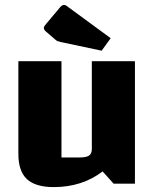

<svg xmlns="http://www.w3.org/2000/svg" viewBox="-20 -750 630 784"><path d="M531 -500V0H444L399 -50Q357 -18 307 -2Q257 14 200 14Q125 14 90 -18.5Q55 -51 55 -122V-500H231V-107H305Q333 -107 344 -115Q355 -123 355 -142V-500ZM395 -543 230 -578Q221 -580 215.5 -582Q210 -584 205 -589L169 -620Q159 -628 159 -636Q159 -642 168 -652L226 -721Q234 -730 242 -730Q247 -730 252 -726L432 -594Z"/></svg>

Font: Changa
Style: Bold
Weight: 700
Designer: Eduardo Rodriguez Tunni
Foundry: Eduardo Rodriguez Tunni
Version: Version 3.002; ttfautohint (v1.8.2)